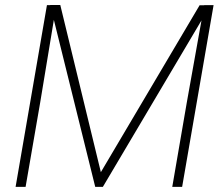

<svg xmlns="http://www.w3.org/2000/svg" viewBox="-20 -731 874 751"><path d="M176.3 -711.4H215.8L374.5 -57.6L760.7 -710.4H803.2L382.3 0H352.5ZM163.6 -710.9H200.2L137.2 -330.1L80.1 0H41ZM778.8 -710.9H815.4L692.4 0H653.8L710.9 -331.5Z"/></svg>

Font: Roboto ExtraLight
Style: Italic
Weight: 250
Designer: Christian Robertson
Foundry: Google
Version: Version 3.009; 2024